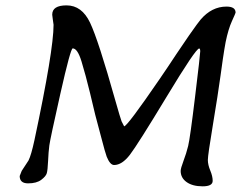

<svg xmlns="http://www.w3.org/2000/svg" viewBox="-20 -691 894 700"><path d="M170.4 -637.2Q170.4 -637.2 170.4 -637.7Q170.4 -671.4 222.7 -671.4Q278.3 -671.4 308.3 -608.4Q338.4 -545.4 400.9 -323.2Q418.9 -259.8 423.3 -248.5L432.6 -230.5Q443.8 -230.5 561 -401.4Q576.2 -423.8 591.8 -446.8L622.6 -493.2Q678.7 -576.7 696.8 -600.6L711.4 -619.6Q752 -667 805.7 -667Q838.9 -667 838.9 -645Q838.9 -643.1 825.7 -614.3Q812.5 -585.4 802.7 -538.1L797.9 -510.7Q793.9 -487.8 784.2 -416.5Q774.4 -345.2 756.1 -235.4Q737.8 -125.5 737.8 -107.9Q737.8 -90.3 746.6 -69.3Q755.4 -48.3 755.4 -31.7Q755.4 -11.7 718.8 -11.7Q682.1 -11.7 660.4 -27.1Q638.7 -42.5 638.7 -67.9Q638.7 -77.1 648.9 -104.2Q659.2 -131.3 666 -158.9Q672.9 -186.5 691.4 -339.8Q710 -493.2 710 -503.7Q710 -514.2 706.1 -514.2Q693.8 -514.2 587.9 -338.9Q481.9 -163.6 453.4 -126.5Q424.8 -89.4 396 -89.4Q381.3 -89.4 369.1 -119.6L361.3 -144.5Q356 -162.6 346.9 -198.2Q337.9 -233.9 327.1 -272.9L308.1 -352.5Q292 -418.5 277.3 -466.6Q262.7 -514.6 245.1 -514.6Q237.3 -514.6 200.2 -349.9Q163.1 -185.1 159.9 -160.9Q156.7 -136.7 155.3 -103.8Q153.8 -70.8 150.6 -59.6Q147.5 -48.3 130.4 -35.4Q113.3 -22.5 82.5 -22.5Q51.8 -22.5 51.8 -49.3L59.1 -67.9L84 -106Q93.8 -125.5 105.5 -179.7Q175.3 -507.3 175.3 -600.6L172.4 -621.1Z"/></svg>

Font: Averia Libre Light
Style: Italic
Weight: 300
Italic angle: -8.5°
Version: Version 1.002